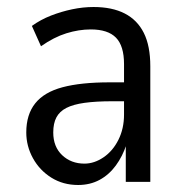

<svg xmlns="http://www.w3.org/2000/svg" viewBox="-20 -519 519 548"><path d="M203 9Q160 9 126.5 -12Q93 -33 74 -67.5Q55 -102 55 -141Q55 -192 80.5 -224Q106 -256 158.5 -270Q211 -284 293 -284H345V-230H301Q254 -230 221.5 -225.5Q189 -221 169.5 -211Q150 -201 141 -184Q132 -167 132 -141Q132 -100 157.5 -76Q183 -52 221 -52Q249 -52 275.5 -70Q302 -88 318 -120Q334 -152 334 -192V-336Q334 -388 311 -411.5Q288 -435 239 -435Q205 -435 169.5 -424Q134 -413 97 -387L71 -445Q96 -463 125.5 -474.5Q155 -486 186 -492.5Q217 -499 247 -499Q300 -499 336 -480.5Q372 -462 390.5 -425Q409 -388 409 -330V0H339V-107H341Q330 -73 310.5 -46.5Q291 -20 264 -5.5Q237 9 203 9Z"/></svg>

Font: Nunito Sans 10pt Condensed
Style: Regular
Weight: 400
Width: 3
Designer: Vernon Adams
Foundry: Vernon Adams
Version: Version 3.101;gftools[0.9.27]